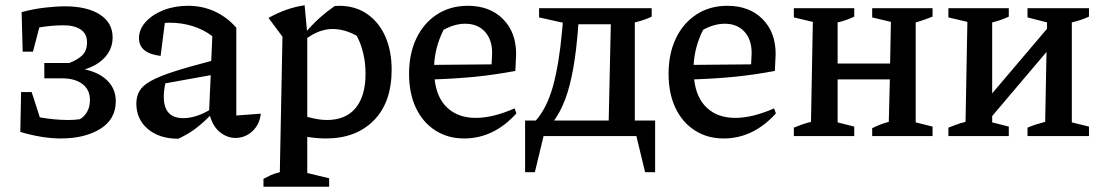

<svg xmlns="http://www.w3.org/2000/svg" viewBox="-20 -516 4180 728"><path d="M210 9Q175 9 135.5 2.5Q96 -4 57 -16L60 -167H100L131 -71Q188 -61 239 -61Q262 -61 283 -64Q300 -74 310.5 -92.5Q321 -111 321 -137Q321 -176 292.5 -197.5Q264 -219 215 -219H148V-277H242Q270 -287 290 -304.5Q310 -322 310 -356Q310 -389 284.5 -405Q259 -421 217 -420Q176 -420 129 -412L105 -320H66L62 -470Q106 -482 149.5 -487Q193 -492 226 -492Q310 -492 358.5 -461Q407 -430 407 -374Q407 -331 378 -299Q349 -267 301 -253Q357 -241 388 -209.5Q419 -178 419 -132Q419 -64 360.5 -27.5Q302 9 210 9Z M656 10Q584 10 540.5 -27Q497 -64 497 -123Q497 -150 508.5 -170.5Q520 -191 551 -208.5Q582 -226 637.5 -244Q693 -262 781 -285L785 -379Q717 -430 620 -430Q613 -430 605 -429L589 -304Q507 -314 507 -371Q507 -405 532.5 -433Q558 -461 600 -477.5Q642 -494 693 -494Q748 -494 794.5 -472.5Q841 -451 876 -411V-78L969 -85Q964 -43 936.5 -18Q909 7 873 7Q842 7 815 -14Q788 -35 776 -77Q750 -50 721.5 -28.5Q693 -7 656 10ZM601 -149Q601 -68 675 -68Q721 -68 773 -98L779 -231L607 -200Q604 -187 602.5 -174Q601 -161 601 -149Z M979 192V162Q992 155 1006 148.5Q1020 142 1041 137L1051 -377L998 -448Q1032 -467 1066 -479Q1100 -491 1135 -496L1144 -399Q1168 -427 1194 -450Q1220 -473 1249 -493Q1258 -494 1266 -494Q1327 -494 1372 -463Q1417 -432 1441 -377.5Q1465 -323 1465 -252Q1465 -128 1397.5 -59.5Q1330 9 1216 9Q1182 9 1145 3V140L1228 160V192ZM1241 -406Q1193 -406 1145 -372V-73Q1188 -61 1219 -61Q1291 -61 1328.5 -106.5Q1366 -152 1366 -236Q1366 -316 1333 -380Q1287 -406 1241 -406Z M1740 9Q1678 9 1630.5 -21.5Q1583 -52 1557 -107Q1531 -162 1531 -236Q1531 -312 1558.5 -370Q1586 -428 1636.5 -461Q1687 -494 1754 -494Q1837 -494 1887 -444Q1937 -394 1937 -311L1934 -247Q1853 -232 1782.5 -225Q1712 -218 1628 -215Q1636 -144 1677 -106.5Q1718 -69 1784 -69Q1849 -69 1931 -105L1938 -86Q1852 9 1740 9ZM1662 -403Q1630 -340 1626 -270L1844 -272L1846 -315Q1846 -366 1818.5 -396Q1791 -426 1744 -426Q1704 -426 1662 -403Z M1971 137V-59H2012Q2055 -109 2077.5 -192Q2100 -275 2111 -397L2114 -430L2024 -450V-485H2451V-453Q2425 -440 2387 -431V-59H2464V137H2426L2393 0H2041L2008 137ZM2173 -424Q2166 -326 2153.5 -256.5Q2141 -187 2123 -139.5Q2105 -92 2081 -59H2288L2296 -424Z M2724 9Q2662 9 2614.5 -21.5Q2567 -52 2541 -107Q2515 -162 2515 -236Q2515 -312 2542.5 -370Q2570 -428 2620.5 -461Q2671 -494 2738 -494Q2821 -494 2871 -444Q2921 -394 2921 -311L2918 -247Q2837 -232 2766.5 -225Q2696 -218 2612 -215Q2620 -144 2661 -106.5Q2702 -69 2768 -69Q2833 -69 2915 -105L2922 -86Q2836 9 2724 9ZM2646 -403Q2614 -340 2610 -270L2828 -272L2830 -315Q2830 -366 2802.5 -396Q2775 -426 2728 -426Q2688 -426 2646 -403Z M2990 0V-32Q3005 -38 3020 -43.5Q3035 -49 3055 -54L3062 -433L2990 -450V-485H3219V-453Q3204 -446 3189 -440.5Q3174 -435 3156 -431V-275H3355L3358 -433L3287 -450V-485H3516V-453Q3501 -447 3485.5 -441.5Q3470 -436 3452 -431V-52L3516 -36V0H3287V-30Q3301 -37 3317.5 -43.5Q3334 -50 3350 -54L3354 -215H3156V-52L3219 -36V0Z M3576 0V-32Q3591 -38 3606 -43.5Q3621 -49 3641 -54L3648 -433L3576 -450V-485H3805V-453Q3790 -446 3774.5 -440.5Q3759 -435 3742 -431V-162L3950 -407V-431L3876 -450V-485H4109V-453Q4082 -440 4044 -431V-52L4109 -36V0H3876V-32Q3892 -39 3909.5 -44.5Q3927 -50 3943 -54L3948 -319L3742 -76V-52L3805 -36V0Z"/></svg>

Font: Piazzolla Medium
Style: Regular
Weight: 500
Designer: Juan Pablo del Peral
Foundry: Huerta Tipografica
Version: Version 1.330